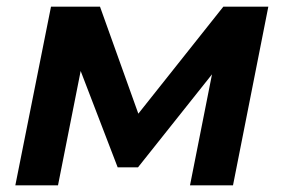

<svg xmlns="http://www.w3.org/2000/svg" viewBox="-20 -556 851 576"><path d="M133 -536H280L395 -215L650 -536H785L679 0H550L616 -333L394 -54H333L222 -343L154 0H26Z"/></svg>

Font: Argentum Sans Medium
Style: Italic
Weight: 500
Italic angle: -11°
Designer: Julieta Ulanovsky (font), Cristiano Sobral (main changes and remaster)
Foundry: Julieta Ulanovsky (font), Cristiano Sobral (main changes and remaster)
Version: Version 2.007;June 15, 2022;FontCreator 14.0.0.2814 64-bit; 